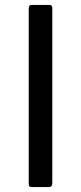

<svg xmlns="http://www.w3.org/2000/svg" viewBox="-20 -762 330 782"><path d="M181 -742Q193 -742 193 -729V-17Q193 -7 189 -3.5Q185 0 175 0H112Q103 0 100 -3Q97 -6 97 -14V-728Q97 -742 109 -742Z"/></svg>

Font: n
Style: Regular
Weight: 400
Designer: Pablo Impallari, Rodrigo Fuenzalida
Foundry: Impallari Type
Version: Version 1.002; ttfautohint (v1.5)